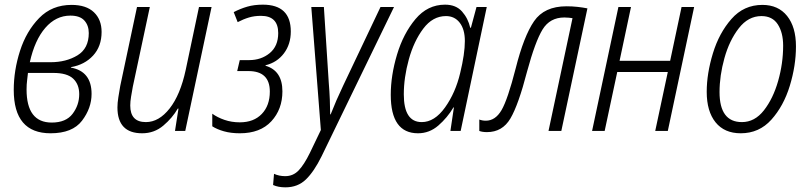

<svg xmlns="http://www.w3.org/2000/svg" viewBox="-20 -562 3470 824"><path d="M197 10Q291 10 332 -44Q373 -98 373 -159Q373 -256 284 -272L285 -274Q343 -284 379.5 -323.5Q416 -363 416 -425Q416 -478 383 -509.5Q350 -541 287 -541Q203 -541 148 -484.5Q93 -428 66 -344Q39 -260 39 -176Q39 10 197 10ZM108 -295Q129 -390 174.5 -442.5Q220 -495 282 -495Q323 -495 342 -474Q361 -453 361 -420Q361 -354 312.5 -324.5Q264 -295 197 -295ZM202 -36Q94 -36 94 -178Q94 -200 96.5 -218.5Q99 -237 100 -249H209Q268 -249 294 -224.5Q320 -200 320 -158Q320 -111 291.5 -73.5Q263 -36 202 -36Z M590 10Q642 10 681 -23Q720 -56 743 -96H746L731 0H775L888 -532H834L777 -262Q754 -155 708 -96.5Q662 -38 606 -38Q539 -38 539 -109Q539 -126 542.5 -147Q546 -168 550 -190L623 -532H568L496 -193Q492 -170 488 -145Q484 -120 484 -101Q484 10 590 10Z M1009 10Q1097 10 1144.5 -41.5Q1192 -93 1192 -170Q1192 -259 1119 -280L1120 -282Q1169 -294 1198.5 -333Q1228 -372 1228 -427Q1228 -542 1108 -542Q1071 -542 1041.5 -533.5Q1012 -525 983 -510L1000 -467Q1025 -480 1048.5 -487Q1072 -494 1100 -494Q1174 -494 1174 -420Q1174 -364 1137.5 -334Q1101 -304 1049 -304H1009L998 -257H1046Q1138 -257 1138 -169Q1138 -109 1103.5 -73Q1069 -37 1009 -37Q974 -37 943.5 -47.5Q913 -58 891 -74V-20Q911 -7 941 1.5Q971 10 1009 10Z M1205 242Q1258 242 1293 208Q1328 174 1360 109L1671 -532H1613L1453 -195Q1422 -130 1399 -71H1397Q1397 -97 1395.5 -134Q1394 -171 1391 -206L1370 -532H1316L1357 -4L1310 94Q1285 145 1261.5 169.5Q1238 194 1204 194Q1178 194 1156 184L1152 232Q1174 242 1205 242Z M1790 -38Q1713 -38 1713 -157Q1713 -229 1734.5 -307Q1756 -385 1796.5 -439Q1837 -493 1894 -493Q1931 -493 1953 -464.5Q1975 -436 1975 -386Q1975 -331 1955 -249Q1935 -164 1890 -101Q1845 -38 1790 -38ZM1774 10Q1823 10 1861.5 -23.5Q1900 -57 1926 -101H1928L1913 0H1957L2069 -532H2025L2001 -443H1998Q1989 -483 1963 -512.5Q1937 -542 1890 -542Q1815 -542 1763 -480Q1711 -418 1684 -328Q1657 -238 1657 -155Q1657 10 1774 10Z M2070 5Q2136 5 2170.5 -53.5Q2205 -112 2242 -255Q2277 -384 2308.5 -435.5Q2340 -487 2402 -487Q2413 -487 2421.5 -486Q2430 -485 2437 -484L2334 0H2389L2501 -526Q2481 -530 2458.5 -532.5Q2436 -535 2411 -535Q2316 -535 2272 -471Q2228 -407 2193 -268Q2159 -135 2132.5 -89.5Q2106 -44 2065 -44Q2050 -44 2037 -49V0Q2050 5 2070 5Z M2521 0 2634 -532H2688L2639 -301H2856L2905 -532H2959L2846 0H2792L2846 -253H2629L2575 0Z M3159 10Q3238 10 3290.5 -48.5Q3343 -107 3369.5 -193.5Q3396 -280 3396 -363Q3396 -446 3358 -493.5Q3320 -541 3252 -541Q3172 -541 3119 -480.5Q3066 -420 3039.5 -333Q3013 -246 3013 -168Q3013 -84 3051 -37Q3089 10 3159 10ZM3164 -38Q3068 -38 3068 -167Q3068 -237 3089 -312.5Q3110 -388 3150.5 -440.5Q3191 -493 3248 -493Q3295 -493 3318 -457.5Q3341 -422 3341 -366Q3341 -290 3319.5 -214.5Q3298 -139 3258.5 -88.5Q3219 -38 3164 -38Z"/></svg>

Font: Noto Sans Display SemiCondensed Light
Style: Italic
Weight: 300
Width: 4
Italic angle: -12°
Designer: Monotype Design Team
Foundry: Monotype Imaging Inc.
Version: Version 1.900